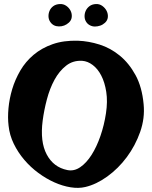

<svg xmlns="http://www.w3.org/2000/svg" viewBox="-20 -938 753 951"><path d="M366.2 -736.3Q418.9 -734.4 473.1 -717.3Q527.3 -700.2 573.2 -662.6Q619.1 -625 651.4 -565.9Q683.6 -506.8 691.4 -421.9Q698.2 -352.5 674.3 -284.7Q650.4 -216.8 608.4 -160.2Q566.4 -103.5 511.7 -64Q457 -24.4 402.3 -11.7Q369.1 -3.9 329.6 -10.3Q290 -16.6 249.5 -34.7Q209 -52.7 170.4 -81.1Q131.8 -109.4 100.6 -146Q69.3 -182.6 48.3 -225.6Q27.3 -268.6 22.5 -315.4Q17.6 -354.5 22 -401.9Q26.4 -449.2 40.5 -496.6Q54.7 -543.9 80.6 -588.4Q106.4 -632.8 146.5 -666.5Q186.5 -700.2 240.7 -719.2Q294.9 -738.3 366.2 -736.3ZM191.4 -340.8Q177.7 -236.3 211.4 -172.9Q245.1 -109.4 313.5 -95.7Q346.7 -88.9 377.4 -109.9Q408.2 -130.9 433.6 -170.9Q459 -210.9 477.5 -264.6Q496.1 -318.4 504.9 -377Q513.7 -435.5 506.3 -482.9Q499 -530.3 481.4 -564Q463.9 -597.7 439 -616.2Q414.1 -634.8 387.7 -636.7Q341.8 -639.6 307.6 -612.8Q273.4 -585.9 250 -543Q226.6 -500 212.4 -446.3Q198.2 -392.6 191.4 -340.8ZM276.4 -918Q293.9 -918.9 308.1 -909.2Q322.3 -899.4 329.6 -884.8Q336.9 -870.1 335.4 -854Q334 -837.9 321.3 -826.2Q299.8 -806.6 271.5 -807.1Q243.2 -807.6 228.5 -830.1Q220.7 -841.8 220.2 -856.4Q219.7 -871.1 225.6 -884.8Q231.4 -898.4 244.1 -907.7Q256.8 -917 276.4 -918ZM455.1 -918Q472.7 -918.9 486.8 -908.7Q501 -898.4 508.3 -883.8Q515.6 -869.1 514.2 -853Q512.7 -836.9 500 -825.2Q489.3 -815.4 476.1 -811Q462.9 -806.6 450.2 -806.6Q437.5 -806.6 425.8 -812.5Q414.1 -818.4 407.2 -829.1Q399.4 -840.8 398.9 -855.5Q398.4 -870.1 404.3 -883.8Q410.2 -897.5 422.9 -907.2Q435.5 -917 455.1 -918Z"/></svg>

Font: Irish Growler
Style: Regular
Weight: 400
Designer: Squid
Foundry: Font Diner, Inc DBA Sideshow
Version: Version 1.000